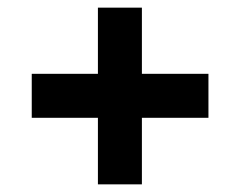

<svg xmlns="http://www.w3.org/2000/svg" viewBox="-20 -619 627 502"><path d="M236 -137V-311H63V-426H236V-599H351V-426H525V-311H351V-137Z"/></svg>

Font: Tomorrow SemiBold
Style: Regular
Weight: 600
Designer: Tony de Marco, Monica Rizzolli
Foundry: Just in Type
Version: Version 2.002